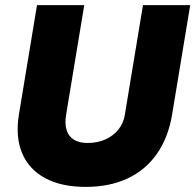

<svg xmlns="http://www.w3.org/2000/svg" viewBox="-20 -720 765 752"><path d="M316 12Q220 12 156.5 -22.5Q93 -57 66.5 -120.5Q40 -184 54 -271H239Q233 -235 241 -210Q249 -185 270 -172.5Q291 -160 323 -160Q362 -160 393 -174Q424 -188 444 -213Q464 -238 469 -271H654Q639 -181 594.5 -117.5Q550 -54 479.5 -21Q409 12 316 12ZM54 -271 125 -700H310L239 -271ZM469 -271 540 -700H725L654 -271Z"/></svg>

Font: Figtree Light Black
Style: Italic
Weight: 900
Italic angle: -9.5°
Version: Version 2.000